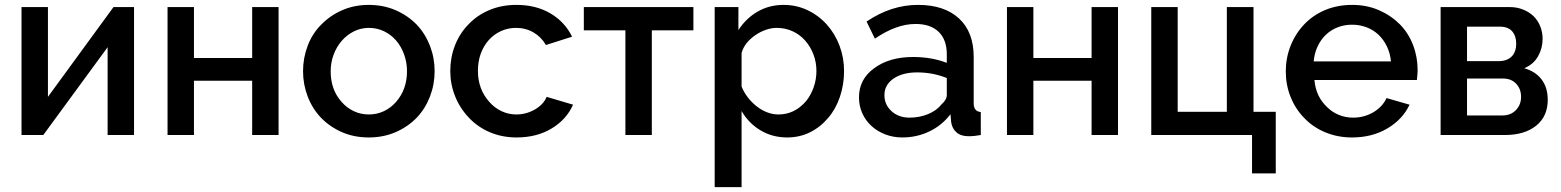

<svg xmlns="http://www.w3.org/2000/svg" viewBox="-20 -552 6381 785"><path d="M68 -523V0H157L420 -359V0H528V-523H444L176 -156V-523Z M665 -523V0H773V-222H1011V0H1119V-523H1011V-315H773V-523Z M1684 -71Q1719 -108 1738 -157.5Q1757 -207 1757 -261Q1757 -315 1738 -364.5Q1719 -414 1684 -451Q1647 -489 1597 -510.5Q1547 -532 1488 -532Q1429 -532 1379.5 -510.5Q1330 -489 1293 -451Q1257 -415 1238 -365Q1219 -315 1219 -261Q1219 -207 1238 -157.5Q1257 -108 1292 -71Q1329 -33 1378.5 -11.5Q1428 10 1488 10Q1547 10 1597 -11.5Q1647 -33 1684 -71ZM1378 -386Q1399 -410 1427.5 -424Q1456 -438 1488 -438Q1521 -438 1549.5 -424.5Q1578 -411 1599 -387Q1620 -363 1632 -330Q1644 -297 1644 -261Q1644 -186 1599 -135Q1578 -111 1549.5 -97.5Q1521 -84 1488 -84Q1455 -84 1426.5 -97.5Q1398 -111 1377 -135Q1332 -185 1332 -260Q1332 -296 1344 -328.5Q1356 -361 1378 -386Z M1896 -72Q1932 -33 1982.5 -11.5Q2033 10 2092 10Q2174 10 2235 -26.5Q2296 -63 2323 -124L2215 -156Q2203 -126 2168 -105Q2132 -84 2091 -84Q2059 -84 2030.5 -97.5Q2002 -111 1981 -135Q1934 -187 1934 -262Q1934 -338 1979 -389Q2000 -412 2028.5 -425Q2057 -438 2090 -438Q2129 -438 2161 -419.5Q2193 -401 2212 -368L2319 -402Q2289 -463 2230 -497.5Q2171 -532 2092 -532Q2031 -532 1981 -511Q1931 -490 1895 -452Q1859 -415 1840 -366Q1821 -317 1821 -262Q1821 -208 1840.5 -159Q1860 -110 1896 -72Z M2815 -428V-523H2367V-428H2537V0H2645V-428Z M3366 -70Q3397 -106 3414 -156Q3431 -206 3431 -262Q3431 -316 3412.5 -365Q3394 -414 3361 -451Q3327 -489 3281.5 -510.5Q3236 -532 3184 -532Q3125 -532 3077.5 -504.5Q3030 -477 2999 -429V-523H2902V213H3012V-98Q3041 -48 3089.5 -19Q3138 10 3199 10Q3249 10 3291.5 -11Q3334 -32 3366 -70ZM3074 -117Q3032 -150 3012 -198V-335Q3023 -377 3068 -408Q3088 -422 3111 -430Q3134 -438 3155 -438Q3190 -438 3220 -424.5Q3250 -411 3272 -386Q3294 -361 3306 -329Q3318 -297 3318 -262Q3318 -228 3307 -196Q3296 -164 3276 -139Q3229 -84 3163 -84Q3117 -84 3074 -117Z M3866 -85 3869 -52Q3873 -26 3891 -10.5Q3909 5 3940 5Q3964 5 3990 0V-94Q3961 -96 3961 -130V-319Q3961 -421 3901 -476.5Q3841 -532 3733 -532Q3624 -532 3523 -464L3557 -394Q3645 -454 3723 -454Q3785 -454 3818 -421.5Q3851 -389 3851 -331V-295Q3789 -319 3713 -319Q3616 -319 3554 -273Q3492 -228 3492 -154Q3492 -119 3505.5 -89Q3519 -59 3543 -37Q3567 -15 3599.5 -2.5Q3632 10 3669 10Q3728 10 3779.5 -14.5Q3831 -39 3866 -85ZM3596 -163Q3596 -205 3633 -230.5Q3670 -256 3730 -256Q3794 -256 3851 -233V-164Q3851 -144 3830 -126Q3810 -100 3774.5 -85.5Q3739 -71 3699 -71Q3654 -71 3625 -97.5Q3596 -124 3596 -163Z M4097 -523V0H4205V-222H4443V0H4551V-523H4443V-315H4205V-523Z M5099 0V157H5196V-95H5105V-523H4996V-95H4795V-523H4687V0Z M5743 -124 5649 -151Q5632 -115 5595 -93Q5557 -71 5512 -71Q5482 -71 5454.5 -82Q5427 -93 5406 -114Q5360 -157 5354 -225H5773Q5776 -252 5776 -265Q5776 -319 5757.5 -367.5Q5739 -416 5704 -452Q5667 -489 5617.5 -510.5Q5568 -532 5509 -532Q5448 -532 5398 -511Q5348 -490 5312 -452Q5276 -414 5256.5 -364.5Q5237 -315 5237 -260Q5237 -205 5256.5 -156Q5276 -107 5312 -70Q5348 -32 5398.5 -11Q5449 10 5508 10Q5590 10 5652.5 -27Q5715 -64 5743 -124ZM5401 -410Q5422 -430 5449.5 -440.5Q5477 -451 5508 -451Q5539 -451 5567 -440.5Q5595 -430 5616 -410Q5637 -390 5650.5 -362Q5664 -334 5667 -301H5351Q5354 -334 5367 -362Q5380 -390 5401 -410Z M5870 0H6133Q6213 0 6260.5 -38Q6308 -76 6308 -144Q6308 -194 6283 -227Q6258 -260 6212 -273Q6250 -289 6268.5 -322Q6287 -355 6287 -393Q6287 -420 6277.5 -444Q6268 -468 6250 -486Q6232 -503 6207 -513Q6182 -523 6155 -523H5870ZM5978 -443H6112Q6146 -443 6162.5 -424Q6179 -405 6179 -374Q6179 -339 6160 -320.5Q6141 -302 6107 -302H5978ZM5978 -231H6125Q6159 -231 6179 -209.5Q6199 -188 6199 -156Q6199 -124 6178 -102Q6157 -80 6123 -80H5978Z"/></svg>

Font: RT Raleway SemiBold
Style: Regular
Weight: 400
Designer: Matt McInerney, Pablo Impallari, Rodrigo Fuenzalida — Edited by Milan Moffatt in April 2016
Foundry: Matt McInerney, Pablo Impallari, Rodrigo Fuenzalida — Edited by Milan Moffatt in April 2016
Version: Version 3.001